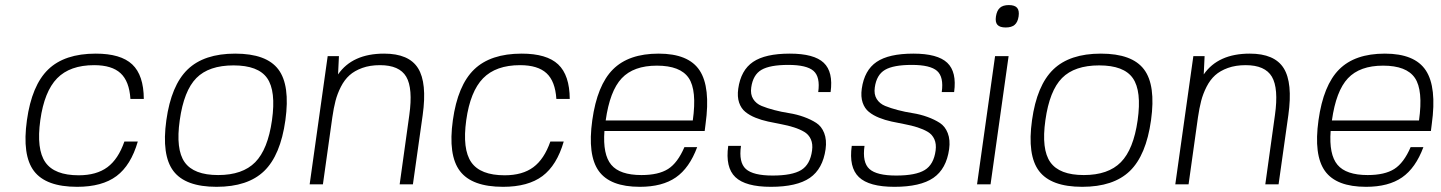

<svg xmlns="http://www.w3.org/2000/svg" viewBox="-20 -719 5623 749"><path d="M465.3 -167H517.6Q490.7 -74.2 434.6 -32.2Q378.4 9.8 280.8 9.8Q159.2 9.8 112.5 -51.8Q65.9 -113.3 85 -250Q104 -386.2 168 -448Q231.9 -509.8 353.5 -509.8Q451.2 -509.8 495.8 -467.8Q540.5 -425.8 541 -333H488.8Q484.4 -401.9 450.4 -433.3Q416.5 -464.8 347.2 -464.8Q252.9 -464.8 202.9 -413.6Q152.8 -362.3 137.2 -250Q121.6 -136.7 157 -85.9Q192.4 -35.2 287.1 -35.2Q356.4 -35.2 398.9 -66.7Q441.4 -98.1 465.3 -167Z M897.5 -509.8Q1019.5 -509.8 1065.9 -448.2Q1112.3 -386.7 1093.3 -250Q1074.2 -113.3 1010.5 -51.8Q946.8 9.8 824.7 9.8Q703.1 9.8 656.5 -51.8Q609.9 -113.3 628.9 -250Q647.9 -386.2 711.9 -448Q775.9 -509.8 897.5 -509.8ZM681.2 -250Q665 -136.2 700.4 -86.2Q735.8 -36.1 831.1 -36.1Q926.3 -36.1 975.6 -86.2Q1024.9 -136.2 1041 -250Q1057.1 -364.3 1022.2 -414.1Q987.3 -463.9 891.1 -463.9Q794.9 -463.9 746.1 -414.6Q697.3 -365.2 681.2 -250Z M1298.8 -428.7Q1355 -509.8 1478.5 -509.8Q1575.2 -509.8 1610.8 -452.9Q1646.5 -396 1628.9 -270L1590.8 0H1539.1L1576.7 -270Q1591.3 -374.5 1564.7 -419.7Q1538.1 -464.8 1462.4 -464.8Q1423.3 -464.8 1393.1 -453.9Q1362.8 -442.9 1343.3 -425.3Q1323.7 -407.7 1309.8 -380.4Q1295.9 -353 1288.8 -325.4Q1281.7 -297.9 1276.4 -261.2L1239.7 0H1188L1258.3 -500H1302.2Z M2127 -167H2179.2Q2152.3 -74.2 2096.2 -32.2Q2040 9.8 1942.4 9.8Q1820.8 9.8 1774.2 -51.8Q1727.5 -113.3 1746.6 -250Q1765.6 -386.2 1829.6 -448Q1893.6 -509.8 2015.1 -509.8Q2112.8 -509.8 2157.5 -467.8Q2202.1 -425.8 2202.6 -333H2150.4Q2146 -401.9 2112.1 -433.3Q2078.1 -464.8 2008.8 -464.8Q1914.6 -464.8 1864.5 -413.6Q1814.5 -362.3 1798.8 -250Q1783.2 -136.7 1818.6 -85.9Q1854 -35.2 1948.7 -35.2Q2018.1 -35.2 2060.5 -66.7Q2103 -98.1 2127 -167Z M2337.9 -208Q2331.1 -116.2 2364.5 -76.2Q2397.9 -36.1 2482.4 -36.1Q2548.8 -36.1 2586.2 -59.8Q2623.5 -83.5 2649.9 -145H2699.7Q2669.4 -63.5 2616.5 -26.9Q2563.5 9.8 2476.1 9.8Q2359.9 9.8 2315.7 -52Q2271.5 -113.8 2290.5 -250Q2309.6 -386.7 2371.1 -448.2Q2432.6 -509.8 2549.3 -509.8Q2666 -509.8 2709.2 -444.3Q2752.4 -378.9 2732.4 -234.9L2729 -208ZM2682.6 -249Q2699.2 -367.2 2666.5 -415Q2633.8 -462.9 2542.5 -462.9Q2451.7 -462.9 2405.3 -413.6Q2358.9 -364.3 2342.8 -249Z M2910.6 -377.9Q2906.7 -351.1 2918.2 -332.8Q2929.7 -314.5 2951.2 -305.7Q2972.7 -296.9 3000.7 -289.6Q3028.8 -282.2 3058.6 -277.6Q3088.4 -272.9 3116 -262.9Q3143.6 -252.9 3164.3 -239.5Q3185.1 -226.1 3195.3 -199.7Q3205.6 -173.3 3200.7 -137.2Q3189.9 -60.1 3139.2 -25.1Q3088.4 9.8 2987.3 9.8Q2888.2 9.8 2848.6 -28.1Q2809.1 -65.9 2820.8 -149.9H2870.6Q2861.3 -85.4 2889.6 -59.8Q2918 -34.2 2994.1 -34.2Q3070.3 -34.2 3105.5 -55.7Q3140.6 -77.1 3147.9 -131.8Q3151.4 -157.2 3143.1 -175.8Q3134.8 -194.3 3117.4 -204.6Q3100.1 -214.8 3077.1 -222.2Q3054.2 -229.5 3028.1 -234.4Q3002 -239.3 2976.1 -244.9Q2950.2 -250.5 2927.2 -259.8Q2904.3 -269 2887.7 -282.5Q2871.1 -295.9 2863.3 -318.8Q2855.5 -341.8 2859.9 -373Q2870.1 -445.3 2917.7 -477.5Q2965.3 -509.8 3061 -509.8Q3155.8 -509.8 3193.4 -474.1Q3231 -438.5 3220.2 -359.9H3171.9Q3180.2 -418.9 3153.6 -442.4Q3127 -465.8 3055.2 -465.8Q2983.4 -465.8 2950.4 -446.5Q2917.5 -427.2 2910.6 -377.9Z M3392.6 -377.9Q3388.7 -351.1 3400.1 -332.8Q3411.6 -314.5 3433.1 -305.7Q3454.6 -296.9 3482.7 -289.6Q3510.7 -282.2 3540.5 -277.6Q3570.3 -272.9 3597.9 -262.9Q3625.5 -252.9 3646.2 -239.5Q3667 -226.1 3677.2 -199.7Q3687.5 -173.3 3682.6 -137.2Q3671.9 -60.1 3621.1 -25.1Q3570.3 9.8 3469.2 9.8Q3370.1 9.8 3330.6 -28.1Q3291 -65.9 3302.7 -149.9H3352.5Q3343.3 -85.4 3371.6 -59.8Q3399.9 -34.2 3476.1 -34.2Q3552.2 -34.2 3587.4 -55.7Q3622.6 -77.1 3629.9 -131.8Q3633.3 -157.2 3625 -175.8Q3616.7 -194.3 3599.4 -204.6Q3582 -214.8 3559.1 -222.2Q3536.1 -229.5 3510 -234.4Q3483.9 -239.3 3458 -244.9Q3432.1 -250.5 3409.2 -259.8Q3386.2 -269 3369.6 -282.5Q3353 -295.9 3345.2 -318.8Q3337.4 -341.8 3341.8 -373Q3352.1 -445.3 3399.7 -477.5Q3447.3 -509.8 3543 -509.8Q3637.7 -509.8 3675.3 -474.1Q3712.9 -438.5 3702.1 -359.9H3653.8Q3662.1 -418.9 3635.5 -442.4Q3608.9 -465.8 3537.1 -465.8Q3465.3 -465.8 3432.4 -446.5Q3399.4 -427.2 3392.6 -377.9Z M3844.2 0H3791.5L3861.8 -500H3914.6ZM3953.6 -654.8Q3950.2 -632.3 3938.2 -622.1Q3926.3 -611.8 3903.3 -611.8Q3880.4 -611.8 3871.1 -622.1Q3861.8 -632.3 3865.2 -654.8Q3868.7 -677.7 3880.6 -688.5Q3892.6 -699.2 3915.5 -699.2Q3938.5 -699.2 3947.8 -688.5Q3957 -677.7 3953.6 -654.8Z M4274.4 -509.8Q4396.5 -509.8 4442.9 -448.2Q4489.3 -386.7 4470.2 -250Q4451.2 -113.3 4387.5 -51.8Q4323.7 9.8 4201.7 9.8Q4080.1 9.8 4033.4 -51.8Q3986.8 -113.3 4005.9 -250Q4024.9 -386.2 4088.9 -448Q4152.8 -509.8 4274.4 -509.8ZM4058.1 -250Q4042 -136.2 4077.4 -86.2Q4112.8 -36.1 4208 -36.1Q4303.2 -36.1 4352.5 -86.2Q4401.9 -136.2 4418 -250Q4434.1 -364.3 4399.2 -414.1Q4364.3 -463.9 4268.1 -463.9Q4171.9 -463.9 4123 -414.6Q4074.2 -365.2 4058.1 -250Z M4675.8 -428.7Q4731.9 -509.8 4855.5 -509.8Q4952.1 -509.8 4987.8 -452.9Q5023.4 -396 5005.9 -270L4967.8 0H4916L4953.6 -270Q4968.3 -374.5 4941.7 -419.7Q4915 -464.8 4839.4 -464.8Q4800.3 -464.8 4770 -453.9Q4739.7 -442.9 4720.2 -425.3Q4700.7 -407.7 4686.8 -380.4Q4672.9 -353 4665.8 -325.4Q4658.7 -297.9 4653.3 -261.2L4616.7 0H4564.9L4635.3 -500H4679.2Z M5170.9 -208Q5164.1 -116.2 5197.5 -76.2Q5231 -36.1 5315.4 -36.1Q5381.8 -36.1 5419.2 -59.8Q5456.5 -83.5 5482.9 -145H5532.7Q5502.4 -63.5 5449.5 -26.9Q5396.5 9.8 5309.1 9.8Q5192.9 9.8 5148.7 -52Q5104.5 -113.8 5123.5 -250Q5142.6 -386.7 5204.1 -448.2Q5265.6 -509.8 5382.3 -509.8Q5499 -509.8 5542.2 -444.3Q5585.4 -378.9 5565.4 -234.9L5562 -208ZM5515.6 -249Q5532.2 -367.2 5499.5 -415Q5466.8 -462.9 5375.5 -462.9Q5284.7 -462.9 5238.3 -413.6Q5191.9 -364.3 5175.8 -249Z"/></svg>

Font: Fivo Sans Light
Style: Regular
Weight: 300
Designer: Alexander Slobzheninov
Foundry: Alexander Slobzheninov
Version: 1.0